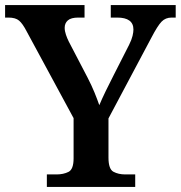

<svg xmlns="http://www.w3.org/2000/svg" viewBox="-22 -734 710 754"><path d="M162 0V-49H200Q227 -49 247 -59Q267 -69 267 -112V-270L82 -612Q67 -641 53 -653Q39 -665 11 -665H-2V-714H310V-665H286Q257 -665 244.5 -654Q232 -643 232 -625Q232 -612 237 -597.5Q242 -583 248 -571L322 -429Q338 -398 349 -371Q360 -344 368 -321Q378 -345 393 -376Q408 -407 425 -440L485 -558Q495 -578 498.5 -593Q502 -608 502 -618Q502 -665 438 -665H413V-714H668V-665H652Q628 -665 612.5 -649Q597 -633 573 -587L404 -269V-115Q404 -70 423.5 -59.5Q443 -49 470 -49H509V0Z"/></svg>

Font: Noto Serif NP Hmong SemiBold
Style: Regular
Weight: 600
Designer: Dalton Maag Ltd
Foundry: Dalton Maag Ltd
Version: Version 1.001; ttfautohint (v1.8.4.7-5d5b)